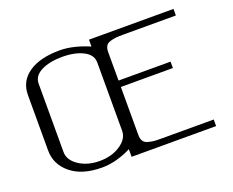

<svg xmlns="http://www.w3.org/2000/svg" viewBox="-119 -952 1403 1155"><g transform="rotate(-20 583.0 -375.0)"><path d="M542 -167V-604.5Q542 -653.3 488.8 -680.7Q435.5 -708 354.5 -708Q273.4 -708 220.2 -681.2Q167 -654.3 167 -604.5V-167Q167 -115.2 221.7 -78.6Q276.4 -42 354.5 -42Q431.6 -42 486.8 -78.6Q542 -115.2 542 -167ZM1083 -750V-708H750Q716.8 -708 700.7 -706.5Q684.6 -705.1 663.6 -699.2Q642.6 -693.4 633.8 -678.7Q625 -664.1 625 -639.6V-458H958V-417H625V-110.4Q625 -85.9 633.8 -71.3Q642.6 -56.6 663.6 -50.8Q684.6 -44.9 700.7 -43.5Q716.8 -42 750 -42H1083V0H542V-48.8Q444.3 0 354.5 0Q227.5 0 155.3 -59.1Q83 -118.2 83 -208V-562.5Q83 -650.4 154.8 -700.2Q226.6 -750 354.5 -750Q438.5 -750 542 -706.1V-750Z"/></g></svg>

Font: okolaks
Style: Regular
Weight: 500
Version: Version 000.6.0